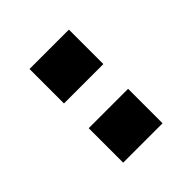

<svg xmlns="http://www.w3.org/2000/svg" viewBox="-116 -527 552 552"><g transform="rotate(-45 160.0 -250.5)"><path d="M240.2 -60.1H80.1V-200.2H240.2ZM240.2 -300.8H80.1V-440.9H240.2Z"/></g></svg>

Font: Laconic
Style: Bold
Weight: 700
Designer: Robby Woodard
Version: Version 1.000